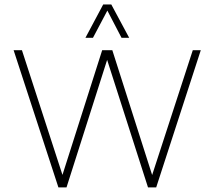

<svg xmlns="http://www.w3.org/2000/svg" viewBox="-20 -813 930 833"><path d="M350.6 -648.9H383.3L445.8 -767.1L507.3 -648.9H540.5L462.9 -793.5H427.7ZM233.4 0H268.6L444.8 -553.2L622.1 0H657.7L851.1 -595.2H816.4L640.1 -53.7L467.3 -595.2H423.3L251 -54.2L75.2 -595.2H39.1Z"/></svg>

Font: Now ExtraLight
Style: Regular
Weight: 200
Designer: Alfredo Marco Pradil
Foundry: Alfredo Marco Pradil
Version: Version 1.200;hotconv 1.0.109;makeotfexe 2.5.65596